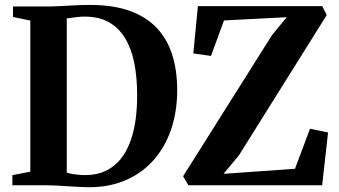

<svg xmlns="http://www.w3.org/2000/svg" viewBox="-20 -770 1408 798"><path d="M339 8Q320 7.5 297.5 6.2Q275 5 252.2 3.5Q229.5 2 209 1Q188.5 0 173 0H31.5V-42L106 -56.5V-684.5L34 -699.5V-743H171Q202 -743 232.5 -744.8Q263 -746.5 293.2 -748Q323.5 -749.5 354 -749.5Q451.5 -749.5 520.2 -724.5Q589 -699.5 632.5 -652.8Q676 -606 696.2 -541Q716.5 -476 716.5 -396Q716.5 -306.5 691 -231.8Q665.5 -157 616.8 -102.8Q568 -48.5 498 -19.2Q428 10 339 8ZM340.5 -42.5Q405 -43.5 452 -80Q499 -116.5 524.5 -190.2Q550 -264 550 -375Q550 -449.5 537.8 -509.5Q525.5 -569.5 499.2 -612.2Q473 -655 431.8 -678Q390.5 -701 332.5 -701Q316 -701 301.5 -699.2Q287 -697.5 275.8 -695.8Q264.5 -694 257.5 -693.5V-52.5Q270.5 -48.5 284.2 -46.2Q298 -44 312.2 -43Q326.5 -42 340.5 -42.5ZM763 0 741 -37.5 1110.5 -624 1171.5 -698.5 911 -685 857 -537.5 783.5 -548 802.5 -744.5H1319.5L1338 -707.5L972.5 -123.5L909 -47.5L1206 -68.5L1268.5 -235L1343.5 -219.5L1319 0Z"/></svg>

Font: Merriweather 72pt
Style: Bold
Weight: 700
Version: Version 2.100